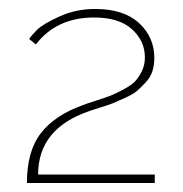

<svg xmlns="http://www.w3.org/2000/svg" viewBox="-20 -831 409 428"><path d="M40 -423Q40 -494 71 -534Q102 -574 163 -596Q170 -599 193.5 -606.5Q217 -614 227 -618Q237 -622 255 -631.5Q273 -641 281 -649.5Q289 -658 296 -672Q303 -686 303 -703Q303 -740 274 -766Q245 -792 190 -792Q106 -792 60 -732L45 -744Q50 -752 62.5 -764.5Q75 -777 112 -794Q149 -811 192 -811Q256 -811 290 -779.5Q324 -748 324 -702Q324 -685 319.5 -671.5Q315 -658 304 -646.5Q293 -635 285 -628Q277 -621 258 -612.5Q239 -604 232 -601Q225 -598 202.5 -591Q180 -584 178 -583Q65 -544 65 -442H325V-423Z"/></svg>

Font: Raleway-v4020 Thin
Style: Regular
Weight: 250
Designer: Matt McInerney, Pablo Impallari, Rodrigo Fuenzalida
Foundry: Matt McInerney, Pablo Impallari, Rodrigo Fuenzalida
Version: Version 4.020;PS 004.020;hotconv 1.0.88;makeotf.lib2.5.64775